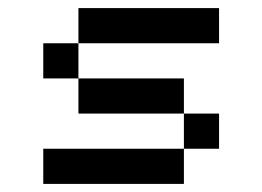

<svg xmlns="http://www.w3.org/2000/svg" viewBox="-20 -454 648 474"><path d="M173.6 -260.4H434V-173.6H173.6ZM434 -86.8V0H86.8V-86.8ZM520.8 -347.2H173.6V-434H520.8ZM434 -173.6H520.8V-86.8H434ZM173.6 -260.4H86.8V-347.2H173.6Z"/></svg>

Font: 8-bit Operator+ 8
Style: Regular
Weight: 400
Designer: GrandChaos9000
Version: Version 1.3.0 - August 1, 2014